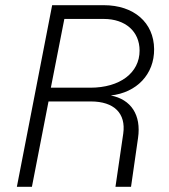

<svg xmlns="http://www.w3.org/2000/svg" viewBox="-20 -720 651 740"><path d="M45 0H103L167 -329H330C420 -329 466 -283 455 -205L425 0H485L512 -188C525 -277 485 -337 407 -352C507 -363 575 -434 574 -531C573 -633 496 -700 380 -700H181ZM328 -382H176L228 -647H380C463 -647 518 -599 518 -525C518 -439 442 -382 328 -382Z"/></svg>

Font: Uncut Sans Light Italic
Style: Regular
Weight: 300
Italic angle: -11°
Designer: Kasper Nordkvist
Foundry: UNCUT.wtf
Version: Version 1.304;Glyphs 3.2 (3246)